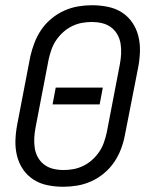

<svg xmlns="http://www.w3.org/2000/svg" viewBox="-20 -702 590 734"><path d="M222 12Q191 12 161.5 6Q132 0 108 -15.5Q84 -31 68 -54.5Q52 -78 45 -106.5Q38 -135 39 -165.5Q40 -196 46 -227L96 -487Q102 -513 112 -539Q122 -565 138 -588.5Q154 -612 177 -631Q200 -650 226 -661.5Q252 -673 278.5 -677.5Q305 -682 331 -682Q362 -682 392 -676Q422 -670 446 -654.5Q470 -639 486 -615.5Q502 -592 509 -563.5Q516 -535 515 -504.5Q514 -474 508 -443L457 -183Q452 -157 442 -131Q432 -105 416 -81.5Q400 -58 377 -39Q354 -20 328 -8.5Q302 3 275 7.5Q248 12 222 12ZM223 -52Q242 -52 261 -55.5Q280 -59 298.5 -68Q317 -77 332.5 -91Q348 -105 359.5 -122Q371 -139 377.5 -158Q384 -177 388 -195L438 -455Q442 -476 443 -496Q444 -516 441 -535Q438 -554 428.5 -570.5Q419 -587 404 -598Q389 -609 370 -613.5Q351 -618 331 -618Q312 -618 293 -614.5Q274 -611 255.5 -602Q237 -593 221.5 -579Q206 -565 194.5 -548Q183 -531 176.5 -512Q170 -493 166 -475L116 -215Q112 -194 111 -174Q110 -154 113 -135Q116 -116 125.5 -99.5Q135 -83 150 -72Q165 -61 184 -56.5Q203 -52 223 -52ZM181 -303 193 -367H373L361 -303Z"/></svg>

Font: Lode Term
Style: Italic
Weight: 400
Italic angle: -11°
Monospace: yes
Designer: Belleve Invis
Foundry: Belleve Invis
Version: Version 29.2.0